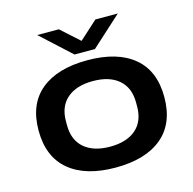

<svg xmlns="http://www.w3.org/2000/svg" viewBox="-107 -832 960 953"><g transform="rotate(-15 373.0 -356.0)"><path d="M166 -724.1H276.9L371.1 -639.2L464.8 -724.1H580.1L424.8 -583H319.8ZM373 -539.1Q526.9 -539.1 611.3 -469.2Q695.8 -399.4 695.8 -264.2Q695.8 -128.4 611.3 -58.1Q526.9 12.2 373 12.2Q219.2 12.2 134.5 -58.3Q49.8 -128.9 49.8 -264.2Q49.8 -399.4 134.3 -469.2Q218.8 -539.1 373 -539.1ZM553.2 -253.9V-273.9Q553.2 -350.1 505.6 -391.1Q458 -432.1 373 -432.1Q288.1 -432.1 240.5 -391.1Q192.9 -350.1 192.9 -273.9V-253.9Q192.9 -177.2 240.5 -136.2Q288.1 -95.2 373 -95.2Q458 -95.2 505.6 -136.2Q553.2 -177.2 553.2 -253.9Z"/></g></svg>

Font: Archivo Expanded SemiBold
Style: Regular
Weight: 600
Width: 7
Designer: Hector Gatti
Foundry: Omnibus-Type
Version: Version 2.001